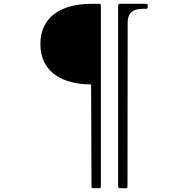

<svg xmlns="http://www.w3.org/2000/svg" viewBox="-20 -863 982 1003"><path d="M507 112V-835C507 -840 504 -843 499 -843H456C315 -843 191 -785 191 -633C191 -480 315 -422 456 -422L458 112C458 118 461 120 466 120H499C504 120 507 117 507 112ZM646 112 647 -743C647 -804 682 -817 731 -817H744C750 -817 752 -822 752 -830C752 -837 751 -843 744 -843H605C600 -843 597 -840 597 -835V112C597 117 600 120 605 120H638C643 120 646 118 646 112Z"/></svg>

Font: Shippori Mincho OTF SemiBold
Style: Regular
Weight: 600
Designer: FONTDASU
Foundry: FONTDASU / Google Inc. / but / Adobe
Version: Version 3.300;hotconv 1.0.109;makeotfexe 2.5.65596